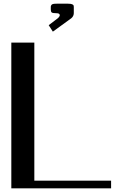

<svg xmlns="http://www.w3.org/2000/svg" viewBox="-20 -1023 707 1043"><path d="M380.9 -982.4V-951.2Q380.4 -934.6 367.2 -923.8L267.1 -851.1L244.6 -886.2L295.9 -925.3Q304.7 -934.1 304.7 -940.4Q304.7 -951.2 287.1 -951.2Q266.1 -951.2 261 -955.3Q255.9 -959.5 255.9 -971.7V-982.4Q255.9 -987.8 256.3 -990.2Q256.8 -992.7 259.5 -996.3Q262.2 -1000 269 -1001.5Q275.9 -1002.9 287.1 -1002.9H349.6Q364.3 -1002.9 371.3 -1000Q378.4 -997.1 379.6 -993.7Q380.9 -990.2 380.9 -982.4ZM166.5 -41.5H583.5V0H41.5V-791.5H166.5Z"/></svg>

Font: Gputeks
Style: Bold
Weight: 600
Width: 8
Version: Version 0.9